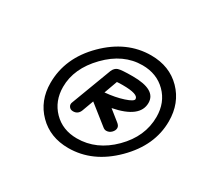

<svg xmlns="http://www.w3.org/2000/svg" viewBox="-106 -828 762 730"><g transform="rotate(30 274.5 -462.5)"><path d="M268 -231Q188 -231 137 -282.5Q86 -334 86 -412Q86 -522 172.5 -608Q259 -694 366 -694Q447 -694 498 -642Q549 -590 549 -510Q549 -404 462 -317.5Q375 -231 268 -231ZM278 -279Q364 -279 432 -347Q500 -415 500 -501Q500 -564 459.5 -604.5Q419 -645 356 -645Q272 -645 203.5 -574.5Q135 -504 135 -423Q135 -361 175 -320Q215 -279 278 -279ZM214 -361Q202 -361 196 -370Q190 -379 195 -390L261 -565Q268 -581 281.5 -585.5Q295 -590 345 -590Q447 -590 447 -532Q447 -467 335 -445L380 -409Q392 -400 392 -390Q392 -379 382.5 -369.5Q373 -360 360 -360Q352 -360 344 -367L262 -432L244 -383Q236 -361 214 -361ZM282 -483Q327 -487 362 -498.5Q397 -510 397 -520Q397 -542 328 -542Q311 -542 303 -541Z"/></g></svg>

Font: Comic Neue
Style: Italic
Weight: 400
Italic angle: -12°
Designer: Craig Rozynski
Foundry: Craig Rozynski
Version: Version 2.003